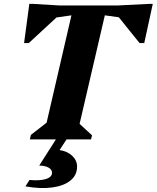

<svg xmlns="http://www.w3.org/2000/svg" viewBox="-20 -718 807 989"><path d="M134 0 139 -23 220 -86 348 -639 271 -628 128 -496H104L131 -698H149L284 -690H589L749 -698H767L723 -496H699L592 -629L520 -639L390 -80L454 -21L449 0ZM111 242 132 209Q186 214 217 204Q248 194 248 172Q248 155 229.5 145Q211 135 182 135L273 -8H328L287 55Q327 61 352 84.5Q377 108 377 140Q377 184 343.5 211.5Q310 239 250 247.5Q190 256 111 242Z"/></svg>

Font: Platypi
Style: Bold Italic
Weight: 700
Italic angle: -13°
Designer: David Sargent
Foundry: Bolt Cutter Type
Version: Version 1.200; ttfautohint (v1.8.4.7-5d5b)